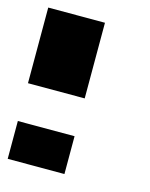

<svg xmlns="http://www.w3.org/2000/svg" viewBox="-84 -681 480 613"><g transform="rotate(15 156.0 -375.0)"><path d="M0 -125H187.5V-250H0ZM0 -375H187.5V-625H0Z"/></g></svg>

Font: Faithful 32x
Style: Semibold
Weight: 400
Foundry: Faithful Resource Pack
Version: Version 1.0; January 27, 2023